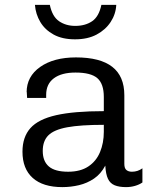

<svg xmlns="http://www.w3.org/2000/svg" viewBox="-20 -756 640 786"><path d="M235 10Q156 10 114 -27.5Q72 -65 72 -135Q72 -195 104.5 -231.5Q137 -268 210 -284.5Q283 -301 405 -301V-359Q405 -413 378.5 -436Q352 -459 289 -459Q232 -459 200.5 -435.5Q169 -412 169 -368V-355H91Q90 -374 89.5 -379.5Q89 -385 89 -384Q89 -383 89 -380Q89 -377 89 -378Q89 -443 144.5 -482Q200 -521 291 -521Q390 -521 439.5 -482.5Q489 -444 489 -366V-85Q489 -67 497.5 -60Q506 -53 520 -53Q544 -53 563 -67V-9Q550 0 532.5 5Q515 10 496 10Q468 10 449.5 2.5Q431 -5 422 -24Q413 -43 411 -78Q393 -44 365 -25Q337 -6 303.5 2Q270 10 235 10ZM259 -53Q309 -53 341.5 -74.5Q374 -96 389.5 -133.5Q405 -171 405 -216V-245Q310 -245 255.5 -235Q201 -225 178 -202Q155 -179 155 -138Q155 -96 180 -74.5Q205 -53 259 -53ZM287 -595Q235 -595 199.5 -614.5Q164 -634 145 -666Q126 -698 123 -736H184Q194 -688 222 -669Q250 -650 288 -650Q329 -650 357 -669Q385 -688 395 -736H456Q454 -698 433 -666Q412 -634 375.5 -614.5Q339 -595 287 -595Z"/></svg>

Font: Chivo Mono Light
Style: Regular
Weight: 300
Monospace: yes
Designer: Hector Gatti
Foundry: Omnibus-Type
Version: Version 1.008